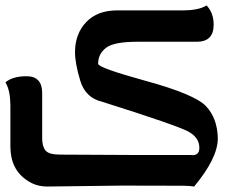

<svg xmlns="http://www.w3.org/2000/svg" viewBox="-38 -682 865 702"><path d="M135.3 0Q93.8 0 62.5 -21.5Q0 -62 0 -146.5V-295.9Q0 -320.8 -4.2 -342.8Q-8.3 -364.7 -18.1 -380.9Q8.3 -403.3 59.1 -403.3Q116.2 -403.3 116.2 -341.8V-175.8Q116.2 -147 128.4 -131.8Q140.6 -116.7 182.6 -116.7L474.1 -115.2H659.2Q662.6 -114.7 666 -114.7Q690.9 -114.7 690.9 -141.6Q690.9 -178.2 652.1 -200.2Q613.3 -222.2 335 -310.1Q274.4 -324.2 255.4 -387.2Q236.3 -450.2 236.3 -491.2Q236.3 -558.1 277.1 -601.1Q317.9 -644 390.1 -644H632.3Q657.2 -644 679.2 -648.2Q701.2 -652.3 717.3 -662.1Q743.2 -634.8 743.2 -591.8Q743.2 -529.3 681.6 -529.3H462.4Q378.9 -529.3 349.9 -507.3Q320.8 -485.4 320.8 -448.7Q320.8 -434.1 497.6 -385.5Q674.3 -336.9 715.1 -293.9Q755.9 -251 758.3 -179.2V-175.3Q758.3 -104.5 671.9 0Q659.2 -2.4 633.3 -2.9L407.7 -3.4Z"/></svg>

Font: ALMAS
Style: Bold
Weight: 700
Designer: ALMAS Font/ by Husham Jawad Kadhim, derived from the Bainsely font by/ Paul James MIller
Foundry: High-Logic / Made with FontCreator
Version: Version 1.411;September 19, 2021;FontCreator 14.0.0.2814 32-